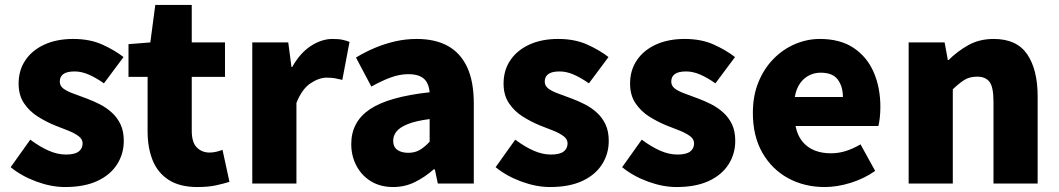

<svg xmlns="http://www.w3.org/2000/svg" viewBox="-20 -740 4269 774"><path d="M242 14Q187 14 127 -8Q67 -30 23 -66L102 -177Q141 -148 176.5 -132.5Q212 -117 246 -117Q281 -117 297 -129Q313 -141 313 -162Q313 -179 297 -191Q281 -203 255 -213.5Q229 -224 200 -235Q166 -249 132.5 -270Q99 -291 77 -323.5Q55 -356 55 -403Q55 -457 82.5 -497.5Q110 -538 159.5 -560.5Q209 -583 275 -583Q342 -583 392 -560.5Q442 -538 478 -510L399 -404Q368 -426 338.5 -439Q309 -452 281 -452Q250 -452 235.5 -441.5Q221 -431 221 -411Q221 -394 235.5 -383Q250 -372 275 -363Q300 -354 329 -343Q356 -333 382.5 -319.5Q409 -306 431 -286Q453 -266 466 -238.5Q479 -211 479 -172Q479 -120 452 -77.5Q425 -35 372.5 -10.5Q320 14 242 14Z M776 14Q705 14 660.5 -14.5Q616 -43 595.5 -93.5Q575 -144 575 -211V-430H498V-562L586 -569L606 -720H753V-569H887V-430H753V-213Q753 -166 773.5 -145.5Q794 -125 825 -125Q839 -125 853 -128.5Q867 -132 877 -136L905 -7Q883 0 851.5 7Q820 14 776 14Z M997 0V-569H1142L1155 -470H1158Q1190 -527 1233.5 -555Q1277 -583 1320 -583Q1346 -583 1361.5 -579.5Q1377 -576 1389 -571L1360 -418Q1344 -422 1330 -424.5Q1316 -427 1297 -427Q1266 -427 1231.5 -404Q1197 -381 1175 -325V0Z M1565 14Q1513 14 1475 -9.5Q1437 -33 1416.5 -72.5Q1396 -112 1396 -159Q1396 -249 1471 -299.5Q1546 -350 1712 -368Q1710 -391 1701 -407.5Q1692 -424 1673.5 -432.5Q1655 -441 1626 -441Q1592 -441 1556 -428Q1520 -415 1477 -391L1415 -508Q1453 -531 1492.5 -547.5Q1532 -564 1574 -573.5Q1616 -583 1660 -583Q1734 -583 1785 -555Q1836 -527 1863 -469.5Q1890 -412 1890 -323V0H1745L1733 -57H1728Q1693 -26 1652.5 -6Q1612 14 1565 14ZM1626 -124Q1653 -124 1673 -136Q1693 -148 1712 -169V-260Q1657 -253 1624.5 -240Q1592 -227 1578.5 -210Q1565 -193 1565 -173Q1565 -148 1581.5 -136Q1598 -124 1626 -124Z M2197 14Q2142 14 2082 -8Q2022 -30 1978 -66L2057 -177Q2096 -148 2131.5 -132.5Q2167 -117 2201 -117Q2236 -117 2252 -129Q2268 -141 2268 -162Q2268 -179 2252 -191Q2236 -203 2210 -213.5Q2184 -224 2155 -235Q2121 -249 2087.5 -270Q2054 -291 2032 -323.5Q2010 -356 2010 -403Q2010 -457 2037.5 -497.5Q2065 -538 2114.5 -560.5Q2164 -583 2230 -583Q2297 -583 2347 -560.5Q2397 -538 2433 -510L2354 -404Q2323 -426 2293.5 -439Q2264 -452 2236 -452Q2205 -452 2190.5 -441.5Q2176 -431 2176 -411Q2176 -394 2190.5 -383Q2205 -372 2230 -363Q2255 -354 2284 -343Q2311 -333 2337.5 -319.5Q2364 -306 2386 -286Q2408 -266 2421 -238.5Q2434 -211 2434 -172Q2434 -120 2407 -77.5Q2380 -35 2327.5 -10.5Q2275 14 2197 14Z M2707 14Q2652 14 2592 -8Q2532 -30 2488 -66L2567 -177Q2606 -148 2641.5 -132.5Q2677 -117 2711 -117Q2746 -117 2762 -129Q2778 -141 2778 -162Q2778 -179 2762 -191Q2746 -203 2720 -213.5Q2694 -224 2665 -235Q2631 -249 2597.5 -270Q2564 -291 2542 -323.5Q2520 -356 2520 -403Q2520 -457 2547.5 -497.5Q2575 -538 2624.5 -560.5Q2674 -583 2740 -583Q2807 -583 2857 -560.5Q2907 -538 2943 -510L2864 -404Q2833 -426 2803.5 -439Q2774 -452 2746 -452Q2715 -452 2700.5 -441.5Q2686 -431 2686 -411Q2686 -394 2700.5 -383Q2715 -372 2740 -363Q2765 -354 2794 -343Q2821 -333 2847.5 -319.5Q2874 -306 2896 -286Q2918 -266 2931 -238.5Q2944 -211 2944 -172Q2944 -120 2917 -77.5Q2890 -35 2837.5 -10.5Q2785 14 2707 14Z M3305 14Q3223 14 3157.5 -21.5Q3092 -57 3053.5 -124Q3015 -191 3015 -285Q3015 -354 3037.5 -409Q3060 -464 3098.5 -503Q3137 -542 3185.5 -562.5Q3234 -583 3285 -583Q3367 -583 3421 -547Q3475 -511 3502 -449Q3529 -387 3529 -309Q3529 -285 3526.5 -264Q3524 -243 3521 -232H3187Q3195 -193 3215 -169Q3235 -145 3264 -133.5Q3293 -122 3329 -122Q3360 -122 3389 -131Q3418 -140 3449 -158L3508 -51Q3464 -20 3409.5 -3Q3355 14 3305 14ZM3184 -349H3378Q3378 -391 3357.5 -419Q3337 -447 3288 -447Q3264 -447 3242.5 -436.5Q3221 -426 3205.5 -404.5Q3190 -383 3184 -349Z M3643 0V-569H3788L3801 -498H3804Q3839 -533 3883.5 -558Q3928 -583 3986 -583Q4079 -583 4121 -521Q4163 -459 4163 -352V0H3985V-330Q3985 -389 3969 -410Q3953 -431 3919 -431Q3889 -431 3868 -418Q3847 -405 3821 -380V0Z"/></svg>

Font: Noto Sans HK Thin Black
Style: Regular
Weight: 900
Version: Version 2.004-H2;hotconv 1.0.118;makeotfexe 2.5.65603